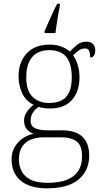

<svg xmlns="http://www.w3.org/2000/svg" viewBox="-20 -786 556 1046"><path d="M236 240Q142 240 92.5 198Q43 156 43 83Q43 42 61 13Q79 -16 106.5 -34Q134 -52 164 -57Q142 -64 126.5 -81.5Q111 -99 111 -129Q111 -157 128.5 -180Q146 -203 163 -215Q119 -237 100 -280Q81 -323 81 -370Q81 -446 125 -494.5Q169 -543 251 -543Q287 -543 315 -532Q343 -521 361 -505Q374 -520 397 -539.5Q420 -559 450 -559Q476 -559 487.5 -545.5Q499 -532 499 -513Q499 -495 492.5 -484Q486 -473 471 -473Q471 -498 465 -510Q459 -522 444 -522Q424 -522 409.5 -511.5Q395 -501 378 -485Q392 -466 402.5 -435Q413 -404 413 -364Q413 -289 372.5 -242Q332 -195 251 -195Q239 -195 218.5 -197.5Q198 -200 190 -204Q172 -191 159.5 -173Q147 -155 147 -128Q147 -98 172.5 -87Q198 -76 238 -76H317Q392 -76 429 -41Q466 -6 466 62Q466 143 408.5 191.5Q351 240 236 240ZM239 210Q304 210 345.5 193Q387 176 407 144Q427 112 427 67Q427 6 397 -16Q367 -38 311 -38H219Q181 -38 150.5 -26.5Q120 -15 101.5 11.5Q83 38 83 83Q83 117 97.5 146Q112 175 146 192.5Q180 210 239 210ZM248 -225Q287 -225 314.5 -238.5Q342 -252 356.5 -283Q371 -314 371 -365Q371 -417 357 -449.5Q343 -482 315.5 -497.5Q288 -513 248 -513Q211 -513 182.5 -497.5Q154 -482 138.5 -449Q123 -416 123 -364Q123 -292 157.5 -258.5Q192 -225 248 -225ZM223 -616Q232 -637 244 -664.5Q256 -692 268.5 -719Q281 -746 292 -766H306V-753Q301 -729 296.5 -703.5Q292 -678 288.5 -653Q285 -628 282 -606H223Z"/></svg>

Font: Noto Serif Hentaigana ExtraLight
Style: Regular
Weight: 200
Designer: Kazuhiro Yamada
Foundry: nipponia
Version: Version 1.000